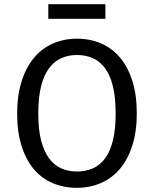

<svg xmlns="http://www.w3.org/2000/svg" viewBox="-20 -886 736 918"><path d="M634 -344Q634 -258 613 -191.5Q592 -125 554.5 -80Q517 -35 464 -11.5Q411 12 348 12Q285 12 232 -10.5Q179 -33 141.5 -77.5Q104 -122 83 -188.5Q62 -255 62 -343Q62 -429 83 -496Q104 -563 141.5 -608.5Q179 -654 232 -677.5Q285 -701 348 -701Q411 -701 464 -678Q517 -655 554.5 -610Q592 -565 613 -498.5Q634 -432 634 -344ZM533 -344Q533 -420 520 -473Q507 -526 482.5 -559.5Q458 -593 424 -608Q390 -623 348 -623Q306 -623 272 -607.5Q238 -592 213.5 -558.5Q189 -525 176 -472Q163 -419 163 -343Q163 -267 176.5 -214.5Q190 -162 214.5 -129Q239 -96 273 -81Q307 -66 348 -66Q390 -66 424 -81Q458 -96 482.5 -129Q507 -162 520 -215Q533 -268 533 -344ZM484 -796H211V-866H484Z"/></svg>

Font: Feura Sans
Style: Regular
Weight: 400
Designer: Carrois Corporate & Edenspiekermann
Foundry: Carrois Corporate GbR & Edenspiekermann AG
Version: Version 1.001